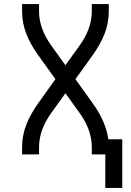

<svg xmlns="http://www.w3.org/2000/svg" viewBox="-20 -755 640 939"><path d="M578 164H495V0H429V-37Q429 -59 424.5 -81.5Q420 -104 412 -125Q404 -146 393 -165.5Q382 -185 369 -203L300 -299L231 -203Q218 -185 207 -165.5Q196 -146 188 -125Q180 -104 175.5 -81.5Q171 -59 171 -37V0H88V-37Q88 -65 93.5 -93Q99 -121 109.5 -147.5Q120 -174 134 -198.5Q148 -223 164 -246L251 -368L164 -489Q148 -512 134 -536.5Q120 -561 109.5 -587.5Q99 -614 93.5 -642Q88 -670 88 -698V-735H171V-698Q171 -676 175.5 -653.5Q180 -631 188 -610Q196 -589 207 -569.5Q218 -550 231 -532L300 -436L369 -532Q382 -550 393 -569.5Q404 -589 412 -610Q420 -631 424.5 -653.5Q429 -676 429 -698V-735H512V-698Q512 -670 506.5 -642Q501 -614 490.5 -587.5Q480 -561 466 -536.5Q452 -512 436 -489L349 -368L436 -246Q464 -208 483.5 -164Q503 -120 510 -74H578Z"/></svg>

Font: Iosevka Curly Extended
Style: Regular
Weight: 400
Width: 7
Monospace: yes
Designer: Belleve Invis
Foundry: Belleve Invis
Version: Version 11.1.0; ttfautohint (v1.8.3)